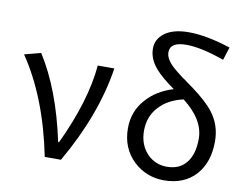

<svg xmlns="http://www.w3.org/2000/svg" viewBox="-86 -924 1298 1051"><g transform="rotate(10 563.0 -398.0)"><path d="M313 0H223Q158 -321 14 -533L105 -557Q221 -375 281 -93H286Q404 -342 422 -543H514Q474 -279 313 0Z M999 -112Q1036 -159 1036 -244Q1036 -350 917 -442Q831 -423 782 -368Q733 -315 733 -236Q733 -159 780 -109Q825 -63 889 -63Q962 -63 999 -112ZM1115 -765 1092 -693Q963 -739 880 -739Q790 -739 790 -682Q790 -643 839 -600Q850 -590 890 -559L905 -549L921 -537Q938 -525 953 -514Q1036 -453 1074 -403Q1126 -335 1126 -245Q1126 -128 1063 -58Q998 13 887 13Q790 13 719 -52Q644 -123 644 -234Q644 -329 705 -396Q761 -460 854 -488Q783 -538 749 -577Q703 -629 703 -687Q703 -739 746 -772Q793 -809 882 -809Q981 -809 1115 -765Z"/></g></svg>

Font: Source Han Sans Regular
Style: Regular
Weight: 400
Designer: Ryoko NISHIZUKA  (kana & ideographs); Paul D. Hunt (Latin, Greek & Cyrillic); Wenlong ZHANG  (bopomofo); Sandoll Communi
Foundry: Adobe Systems Incorporated
Version: Version 1.00 January 18, 2024, initial release